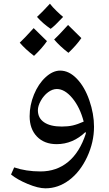

<svg xmlns="http://www.w3.org/2000/svg" viewBox="-20 -774 591 1044"><path d="M227.1 250Q188 250 130.9 226.3Q73.7 202.6 40 174.8L57.1 136.2Q121.6 158.2 200.2 158.2Q287.6 158.2 350.6 106.2Q413.6 54.2 446.8 -47.9L445.8 -52.7V-57.1Q376.5 9.8 288.1 9.8Q220.7 9.8 180.9 -31.5Q141.1 -72.8 141.1 -142.1Q141.1 -202.1 164.8 -260Q188.5 -317.9 227.8 -354Q267.1 -390.1 307.1 -390.1Q355.5 -390.1 397.9 -345.9Q440.4 -301.8 465.8 -228.3Q491.2 -154.8 491.2 -85Q491.2 -1 453.9 79.3Q416.5 159.7 356.7 204.8Q296.9 250 227.1 250ZM315.9 -85.9Q349.6 -85.9 375.5 -91.8Q401.4 -97.7 435.1 -112.8Q414.6 -190.9 373.3 -240.5Q332 -290 289.1 -290Q265.1 -290 241.5 -272.5Q217.8 -254.9 201.9 -226.3Q186 -197.8 186 -174.8Q186 -131.8 220 -108.9Q253.9 -85.9 315.9 -85.9ZM323.2 -682.1Q276.4 -631.8 255.4 -617.2Q212.4 -646.5 181.2 -682.1Q207.5 -705.6 251.5 -753.9Q264.6 -736.3 287.4 -714.4Q310.1 -692.4 323.2 -682.1ZM235.4 -550.3Q209 -511.7 165 -470.2Q117.7 -506.3 87.4 -542Q107.9 -560.5 163.1 -621.1Q170.9 -612.8 235.4 -550.3ZM422.4 -566.9Q396 -528.3 352.1 -486.8Q306.2 -522 274.4 -559.1Q294.9 -577.6 350.1 -638.2Q360.8 -626.5 422.4 -566.9Z"/></svg>

Font: Sahl Naskh
Style: Regular
Weight: 400
Designer: Pascal Zoghbi
Version: Version 1.001